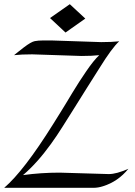

<svg xmlns="http://www.w3.org/2000/svg" viewBox="-20 -900 649 920"><path d="M265.1 -72.8 501.5 -65.9Q538.1 -65.9 595.2 -91.3Q545.9 -30.3 474.1 -7.8Q450.2 0 427.2 0H0Q93.8 -80.1 234.9 -305.7Q254.9 -337.9 269 -360.4Q283.2 -382.8 297.1 -406.2Q311 -429.7 326.7 -455.3Q342.3 -481 359.1 -507.3Q376 -533.7 392.6 -557.6Q429.2 -611.3 455.6 -635.7Q421.4 -631.8 370.1 -631.8L134.3 -639.6Q82.5 -639.6 47.4 -635.7Q54.2 -641.1 67.1 -651.6Q80.1 -662.1 94.2 -672.9Q129.4 -699.7 146.5 -702.9Q163.6 -706.1 185.5 -706.1H229L464.8 -698.2Q516.1 -698.2 551.3 -702.1Q516.6 -670.9 456.5 -573.7Q424.8 -524.4 394.3 -475.3Q363.8 -426.3 335 -380.6Q306.2 -335 279.5 -292.5Q252.9 -250 223.6 -209.5Q157.7 -118.2 90.3 -61Q177.2 -72.8 265.1 -72.8ZM388.7 -811 293.9 -744.1 219.7 -813.5 314.5 -879.9Z"/></svg>

Font: Fondamento
Style: Regular
Weight: 400
Version: Version 1.000